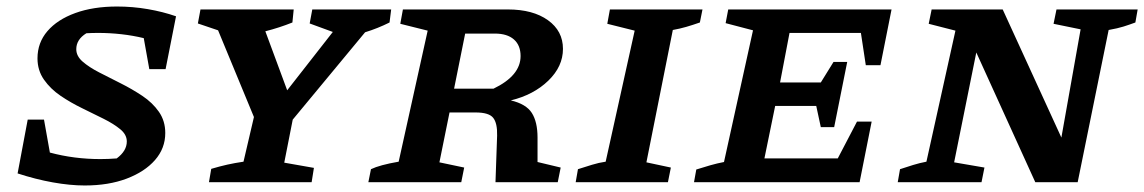

<svg xmlns="http://www.w3.org/2000/svg" viewBox="-20 -559 3510 589"><path d="M438 -347 421 -442Q388 -450 352.5 -454Q317 -458 281 -458Q262 -458 245 -457Q214 -438 214 -408Q214 -387 233.5 -370Q253 -353 284 -337Q315 -321 350 -303.5Q385 -286 416.5 -265Q448 -244 467.5 -216Q487 -188 487 -151Q487 -104 455.5 -68Q424 -32 368.5 -11Q313 10 240 10Q195 10 142 0.5Q89 -9 34 -27L65 -192H115L133 -91Q207 -71 288 -71Q312 -71 338 -73Q369 -96 369 -125Q369 -146 349 -162.5Q329 -179 298 -194.5Q267 -210 232 -227Q197 -244 166 -265Q135 -286 115 -314.5Q95 -343 95 -380Q95 -428 125.5 -463.5Q156 -499 211 -519Q266 -539 339 -539Q387 -539 433.5 -531Q480 -523 520 -509L488 -347Z M621 0 628 -41Q655 -49 677.5 -54Q700 -59 727 -63L759 -200L649 -466L587 -487L595 -530H881L877 -490Q837 -474 794 -463L861 -282L1001 -461L930 -487L938 -530H1180L1175 -490Q1139 -472 1100 -460L878 -192L852 -60L943 -44L936 0Z M1110 0 1118 -40Q1145 -53 1203 -63L1292 -465L1208 -486L1216 -530H1538Q1615 -530 1661 -497Q1707 -464 1707 -409Q1707 -355 1662 -311.5Q1617 -268 1547 -251Q1594 -240 1611.5 -212.5Q1629 -185 1629 -137V-62L1700 -45L1691 0H1500L1505 -143Q1506 -181 1493 -197.5Q1480 -214 1439 -214H1359L1328 -61L1404 -45L1395 0ZM1498 -456H1407L1373 -287H1494Q1577 -327 1577 -387Q1577 -420 1556.5 -438Q1536 -456 1498 -456Z M1746 0 1753 -40Q1775 -47 1796 -53.5Q1817 -60 1838 -63L1927 -465L1843 -486L1851 -530H2135L2127 -490Q2104 -482 2085 -476.5Q2066 -471 2044 -467L1963 -61L2038 -45L2029 0Z M2109 0 2116 -39Q2138 -46 2159 -52Q2180 -58 2201 -62L2290 -466L2206 -488L2214 -530H2715L2681 -359H2636L2621 -458H2402L2373 -306H2498L2537 -369H2579L2539 -169H2498L2484 -234H2358L2325 -73H2550L2609 -186H2654L2617 0Z M3221 -530H3470L3463 -490Q3444 -483 3426.5 -477.5Q3409 -472 3381 -467L3286 0H3156L2975 -398L2907 -61L3000 -45L2991 0H2734L2741 -40Q2762 -47 2781.5 -53Q2801 -59 2822 -63L2911 -465L2829 -486L2838 -530H3056L3236 -137L3295 -469L3212 -486Z"/></svg>

Font: Piazzolla SC SemiBold
Style: Italic
Weight: 600
Italic angle: -11.3°
Designer: Juan Pablo del Peral
Foundry: Huerta Tipografica
Version: Version 1.330